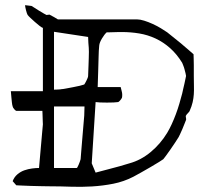

<svg xmlns="http://www.w3.org/2000/svg" viewBox="-20 -722 816 743"><path d="M29 -21Q35 -37 47.5 -47.5Q60 -58 74.5 -63Q89 -68 104 -70Q119 -72 131 -72Q132 -82 134 -106Q136 -130 138.5 -157Q141 -184 143 -208Q145 -232 146 -241Q146 -244 145.5 -251.5Q145 -259 145 -267Q145 -275 144.5 -282.5Q144 -290 144 -293H43Q41 -293 35.5 -299Q30 -305 29 -310Q27 -316 26 -326Q25 -336 24 -346Q23 -357 22 -369H146V-614Q142 -615 133 -622Q124 -629 115 -637Q106 -645 98 -652.5Q90 -660 87 -664Q84 -669 80.5 -683Q77 -697 77 -702Q79 -702 89.5 -700.5Q100 -699 102 -699Q104 -698 112.5 -692.5Q121 -687 130.5 -681Q140 -675 149 -670Q158 -665 160 -664Q161 -664 167 -665Q173 -666 174 -664Q178 -662 189 -656Q200 -650 204 -647H510Q522 -647 538 -642Q554 -637 570.5 -629.5Q587 -622 602 -613Q617 -604 627 -597Q633 -592 647.5 -580.5Q662 -569 678.5 -555.5Q695 -542 709 -529.5Q723 -517 729 -512Q729 -507 729.5 -495.5Q730 -484 730 -470.5Q730 -457 730 -445Q730 -433 730 -428Q730 -406 730.5 -389Q731 -372 730 -357Q729 -342 725.5 -326.5Q722 -311 714 -293Q714 -291 707.5 -284.5Q701 -278 700 -275Q698 -274 699.5 -267Q701 -260 700 -258Q698 -253 694 -243Q690 -233 685.5 -222Q681 -211 676.5 -202Q672 -193 671 -191Q666 -183 657.5 -170Q649 -157 639.5 -143.5Q630 -130 622 -119Q614 -108 612 -106Q610 -104 596 -95.5Q582 -87 563.5 -76Q545 -65 526 -54.5Q507 -44 496 -38Q459 -19 418.5 -11Q378 -3 336 -0.5Q294 2 253.5 0.5Q213 -1 176 -1Q164 -1 142.5 -1.5Q121 -2 100 -2.5Q79 -3 62.5 -4Q46 -5 43 -5ZM350 -54Q350 -54 365 -58Q380 -62 401 -67.5Q422 -73 444 -79Q466 -85 481 -90Q525 -102 563 -133.5Q601 -165 627 -208Q636 -223 644.5 -241.5Q653 -260 660.5 -280Q668 -300 674 -320.5Q680 -341 685 -360Q686 -367 689 -378Q692 -389 694 -399.5Q696 -410 698 -418.5Q700 -427 700 -428Q700 -431 698 -438.5Q696 -446 694 -454Q692 -462 689 -469Q686 -476 685 -479Q664 -513 638 -536Q612 -559 582 -573Q552 -587 519 -592.5Q486 -598 452 -598Q449 -598 440.5 -598Q432 -598 423 -597.5Q414 -597 405.5 -597Q397 -597 393 -597Q384 -589 374.5 -573Q365 -557 364 -546Q362 -528 361.5 -500.5Q361 -473 360 -447Q359 -417 358 -385H447Q449 -377 451 -369Q453 -362 453 -355Q453 -348 452 -344Q450 -339 444.5 -333Q439 -327 437 -327Q432 -326 420 -325.5Q408 -325 394 -325Q380 -325 367.5 -325.5Q355 -326 350 -327L335 -90ZM189 -72H277Q279 -72 284.5 -85Q290 -98 292 -106Q292 -110 294 -131.5Q296 -153 298 -180Q300 -207 302.5 -233.5Q305 -260 306 -275Q306 -280 306.5 -292.5Q307 -305 307 -310H189ZM189 -375Q192 -375 203.5 -375.5Q215 -376 218 -377Q223 -377 235.5 -379.5Q248 -382 262 -384.5Q276 -387 288.5 -390Q301 -393 306 -395Q307 -396 309.5 -400.5Q312 -405 314.5 -410Q317 -415 319 -420Q321 -425 321 -428Q321 -430 321.5 -441.5Q322 -453 322.5 -468Q323 -483 323.5 -497.5Q324 -512 324 -521Q324 -527 323.5 -537Q323 -547 322 -556Q321 -567 321 -579L189 -599Z"/></svg>

Font: Miltonian
Style: Regular
Weight: 400
Designer: Pablo Impallari
Foundry: Pablo Impallari
Version: Version 1.008